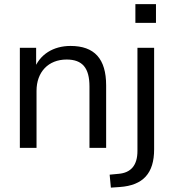

<svg xmlns="http://www.w3.org/2000/svg" viewBox="-20 -704 828 914"><path d="M74.5 0H153.9V-271.6C153.9 -360.8 209.8 -420.6 297.1 -420.6C372.5 -420.6 405.9 -380.4 405.9 -292.2V0H485.3V-297.1C485.3 -424.5 429.4 -485.3 315.7 -485.3C235.3 -485.3 167.6 -446.1 141.2 -370.6H152V-476.5H74.5ZM624.5 -595.1H722.5V-684.3H624.5ZM507.8 189.2 550 186.3C661.8 178.4 713.7 120.6 713.7 6.9V-476.5H634.3V14.7C634.3 82.4 603.9 118.6 544.1 123.5L502 127.5Z"/></svg>

Font: LL Pando Sans
Style: Regular
Weight: 400
Designer: Joshua Smith
Foundry: Joshua Smith
Version: Version 1.000;Glyphs 3.2.1 (3258)